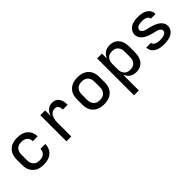

<svg xmlns="http://www.w3.org/2000/svg" viewBox="148 -1508 2703 2703"><g transform="rotate(-45 1500.0 -156.5)"><path d="M297 8Q268 8 238.5 3Q209 -2 183 -15Q157 -28 135.5 -49Q114 -70 100.5 -96Q87 -122 82 -151.5Q77 -181 77 -210V-310Q77 -339 82 -368.5Q87 -398 100.5 -424Q114 -450 135.5 -471Q157 -492 183 -505Q209 -518 238.5 -523Q268 -528 297 -528Q324 -528 351 -524Q378 -520 403.5 -510Q429 -500 450.5 -483Q472 -466 487 -443.5Q502 -421 509.5 -394.5Q517 -368 517 -341V-336H421V-339Q421 -362 411.5 -383.5Q402 -405 384 -419Q366 -433 343 -438.5Q320 -444 297 -444Q280 -444 262.5 -440.5Q245 -437 230 -428.5Q215 -420 203.5 -407Q192 -394 185 -378Q178 -362 175.5 -344.5Q173 -327 173 -310V-210Q173 -193 175.5 -175.5Q178 -158 185 -142Q192 -126 203.5 -113Q215 -100 230 -91.5Q245 -83 262.5 -79.5Q280 -76 297 -76Q320 -76 343 -81.5Q366 -87 384 -101Q402 -115 411.5 -136.5Q421 -158 421 -181V-184H517V-179Q517 -152 509.5 -125.5Q502 -99 487 -76.5Q472 -54 450.5 -37Q429 -20 403.5 -10Q378 0 351 4Q324 8 297 8Z M754 0V-520H850V-409Q858 -433 870.5 -455Q883 -477 901.5 -494Q920 -511 944.5 -519.5Q969 -528 994 -528Q1015 -528 1036 -522.5Q1057 -517 1073.5 -504.5Q1090 -492 1101.5 -473.5Q1113 -455 1119.5 -435Q1126 -415 1128 -394Q1130 -373 1130 -352H1034Q1034 -368 1031.5 -384Q1029 -400 1021 -414.5Q1013 -429 998 -436.5Q983 -444 967 -444Q947 -444 928.5 -437.5Q910 -431 896 -418Q882 -405 873 -387.5Q864 -370 859 -351.5Q854 -333 852 -314Q850 -295 850 -276V0Z M1500 8Q1470 8 1441 3Q1412 -2 1385 -15Q1358 -28 1336.5 -48.5Q1315 -69 1301.5 -95.5Q1288 -122 1282.5 -151Q1277 -180 1277 -210V-310Q1277 -340 1282.5 -369Q1288 -398 1301.5 -424.5Q1315 -451 1336.5 -471.5Q1358 -492 1385 -505Q1412 -518 1441 -523Q1470 -528 1500 -528Q1530 -528 1559 -523Q1588 -518 1615 -505Q1642 -492 1663.5 -471.5Q1685 -451 1698.5 -424.5Q1712 -398 1717.5 -369Q1723 -340 1723 -310V-210Q1723 -180 1717.5 -151Q1712 -122 1698.5 -95.5Q1685 -69 1663.5 -48.5Q1642 -28 1615 -15Q1588 -2 1559 3Q1530 8 1500 8ZM1500 -76Q1518 -76 1535 -79.5Q1552 -83 1567.5 -91Q1583 -99 1595 -112.5Q1607 -126 1614.5 -142Q1622 -158 1624.5 -175Q1627 -192 1627 -210V-310Q1627 -328 1624.5 -345Q1622 -362 1614.5 -378Q1607 -394 1595 -407.5Q1583 -421 1567.5 -429Q1552 -437 1535 -440.5Q1518 -444 1500 -444Q1482 -444 1465 -440.5Q1448 -437 1432.5 -429Q1417 -421 1405 -407.5Q1393 -394 1385.5 -378Q1378 -362 1375.5 -345Q1373 -328 1373 -310V-210Q1373 -192 1375.5 -175Q1378 -158 1385.5 -142Q1393 -126 1405 -112.5Q1417 -99 1432.5 -91Q1448 -83 1465 -79.5Q1482 -76 1500 -76Z M1885 215V-520H1981V-420Q1990 -444 2006 -465.5Q2022 -487 2043.5 -501.5Q2065 -516 2091 -522Q2117 -528 2143 -528Q2170 -528 2196 -521.5Q2222 -515 2244 -499.5Q2266 -484 2282 -462Q2298 -440 2307 -415Q2316 -390 2319.5 -363.5Q2323 -337 2323 -310V-210Q2323 -183 2319.5 -156.5Q2316 -130 2307 -105Q2298 -80 2282 -58Q2266 -36 2244 -20.5Q2222 -5 2196 1.5Q2170 8 2143 8Q2117 8 2091 2Q2065 -4 2043.5 -18.5Q2022 -33 2006 -54.5Q1990 -76 1981 -100V215ZM2104 -76Q2121 -76 2138.5 -79.5Q2156 -83 2170.5 -91.5Q2185 -100 2196.5 -113.5Q2208 -127 2215 -142.5Q2222 -158 2224.5 -175.5Q2227 -193 2227 -210V-310Q2227 -327 2224.5 -344.5Q2222 -362 2215 -377.5Q2208 -393 2196.5 -406.5Q2185 -420 2170.5 -428.5Q2156 -437 2138.5 -440.5Q2121 -444 2104 -444Q2087 -444 2069.5 -440.5Q2052 -437 2037.5 -428.5Q2023 -420 2011.5 -406.5Q2000 -393 1993 -377.5Q1986 -362 1983.5 -344.5Q1981 -327 1981 -310V-210Q1981 -193 1983.5 -175.5Q1986 -158 1993 -142.5Q2000 -127 2011.5 -113.5Q2023 -100 2037.5 -91.5Q2052 -83 2069.5 -79.5Q2087 -76 2104 -76Z M2699 8Q2675 8 2651 6Q2627 4 2603.5 -2.5Q2580 -9 2558.5 -19.5Q2537 -30 2520 -47Q2503 -64 2493 -86.5Q2483 -109 2483 -133V-139H2577V-137Q2577 -125 2584.5 -114Q2592 -103 2602.5 -96Q2613 -89 2625 -85Q2637 -81 2649 -78.5Q2661 -76 2673.5 -75.5Q2686 -75 2699 -75Q2712 -75 2724.5 -76Q2737 -77 2749.5 -79Q2762 -81 2774 -85.5Q2786 -90 2796.5 -97Q2807 -104 2814 -115Q2821 -126 2821 -138Q2821 -154 2810.5 -167Q2800 -180 2786 -187.5Q2772 -195 2757 -199Q2742 -203 2726.5 -206.5Q2711 -210 2695.5 -214Q2680 -218 2665 -222.5Q2650 -227 2635 -232Q2620 -237 2605.5 -243.5Q2591 -250 2577 -257.5Q2563 -265 2550.5 -275Q2538 -285 2527.5 -296.5Q2517 -308 2509 -322Q2501 -336 2497 -351Q2493 -366 2493 -382Q2493 -406 2502 -428.5Q2511 -451 2527 -468.5Q2543 -486 2563.5 -498Q2584 -510 2607 -516.5Q2630 -523 2653.5 -525.5Q2677 -528 2701 -528Q2724 -528 2747.5 -525.5Q2771 -523 2793.5 -517Q2816 -511 2837 -499.5Q2858 -488 2874.5 -471.5Q2891 -455 2900 -432.5Q2909 -410 2909 -387V-381H2815V-383Q2815 -395 2808.5 -405.5Q2802 -416 2792.5 -423Q2783 -430 2771.5 -434.5Q2760 -439 2748.5 -441Q2737 -443 2725 -444Q2713 -445 2701 -445Q2689 -445 2677 -444Q2665 -443 2653.5 -441Q2642 -439 2630.5 -434.5Q2619 -430 2609.5 -423Q2600 -416 2593.5 -405Q2587 -394 2587 -382Q2587 -366 2597.5 -353Q2608 -340 2621.5 -332.5Q2635 -325 2650.5 -321Q2666 -317 2681.5 -313.5Q2697 -310 2712.5 -306Q2728 -302 2743 -297.5Q2758 -293 2773 -288Q2788 -283 2802.5 -276.5Q2817 -270 2831 -262.5Q2845 -255 2857.5 -245.5Q2870 -236 2880.5 -224Q2891 -212 2899 -198.5Q2907 -185 2911 -169.5Q2915 -154 2915 -138Q2915 -114 2905.5 -91Q2896 -68 2879 -50.5Q2862 -33 2840.5 -21.5Q2819 -10 2795.5 -3.5Q2772 3 2747.5 5.5Q2723 8 2699 8Z"/></g></svg>

Font: Iosevka Medium Extended
Style: Regular
Weight: 500
Width: 7
Monospace: yes
Designer: Belleve Invis
Foundry: Belleve Invis
Version: Version 32.5.0; ttfautohint (v1.8.4)